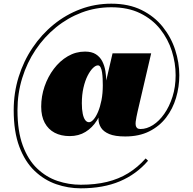

<svg xmlns="http://www.w3.org/2000/svg" viewBox="-20 -810 1049 1044"><path d="M419 214Q350.5 214 285.5 191.5Q220.5 169 168.2 119.2Q116 69.5 85.2 -12Q54.5 -93.5 54.5 -211Q54.5 -305 81.2 -391.2Q108 -477.5 156.8 -550Q205.5 -622.5 271.8 -676.5Q338 -730.5 417.5 -760.2Q497 -790 585 -790Q680 -790 749.8 -755.5Q819.5 -721 865 -664Q910.5 -607 932.8 -538.2Q955 -469.5 955 -401Q955 -337.5 937.2 -277.8Q919.5 -218 883.2 -170.8Q847 -123.5 791.8 -95.8Q736.5 -68 661 -68Q605 -68 573.8 -81.2Q542.5 -94.5 529.2 -115.8Q516 -137 515.5 -162Q515 -187 520 -210L592 -520H802L728 -202.5Q725 -188 722 -174Q719 -160 717.8 -148.2Q716.5 -136.5 718.2 -127.5Q720 -118.5 726 -113.5Q732 -108.5 744 -108.5Q778 -108.5 811.8 -130Q845.5 -151.5 873.2 -191Q901 -230.5 918 -284Q935 -337.5 935 -401Q935 -467 914.5 -532.2Q894 -597.5 851.2 -651.5Q808.5 -705.5 742.2 -738Q676 -770.5 584.5 -770.5Q500.5 -770.5 424.2 -741.8Q348 -713 284.2 -661Q220.5 -609 173.5 -539Q126.5 -469 100.8 -385.5Q75 -302 75 -211Q75 -96.5 103.8 -18.8Q132.5 59 181.8 106Q231 153 292.5 173.8Q354 194.5 419 194.5Q498.5 194.5 562 179Q625.5 163.5 677.2 131.8Q729 100 772 51.5L785 64Q722 137.5 631.8 175.8Q541.5 214 419 214ZM359 -70Q312 -70 277.2 -88.2Q242.5 -106.5 223.2 -142.2Q204 -178 204 -230Q204 -286.5 222.2 -339.8Q240.5 -393 273 -436Q305.5 -479 348.8 -504.2Q392 -529.5 442.5 -529.5Q478.5 -529.5 501 -515.2Q523.5 -501 536 -476.8Q548.5 -452.5 553.2 -423Q558 -393.5 558 -362.5Q558 -302 545.2 -248.8Q532.5 -195.5 507.2 -155.5Q482 -115.5 445 -92.8Q408 -70 359 -70ZM464 -145.5Q475.5 -145.5 488.5 -160Q501.5 -174.5 513 -201.5Q524.5 -228.5 531.8 -265.2Q539 -302 539 -346Q539 -362 538.2 -380.5Q537.5 -399 535 -416Q532.5 -433 527 -443.8Q521.5 -454.5 512.5 -454.5Q500 -454.5 485 -439.8Q470 -425 456.2 -398Q442.5 -371 433.8 -333Q425 -295 425 -248.5Q425 -215 429.8 -192Q434.5 -169 443.2 -157.2Q452 -145.5 464 -145.5Z"/></svg>

Font: Bodoni Moda Black
Style: Regular
Weight: 900
Version: Version 2.005